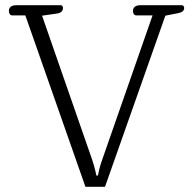

<svg xmlns="http://www.w3.org/2000/svg" viewBox="-20 -715 739 735"><path d="M307 0H382L613 -655L664 -665C677 -668 685 -674 685 -684C685 -689 683 -695 675 -695H517C499 -695 489 -687 489 -673C489 -663 494 -656 502 -656H564L371 -103C360 -74 355 -43 355 -43H349C349 -43 343 -74 333 -103L141 -655L197 -663C213 -665 221 -673 221 -684C221 -690 219 -695 212 -695H42C24 -695 14 -687 14 -673C14 -663 19 -656 27 -656H77Z"/></svg>

Font: Maitree Light
Style: Regular
Weight: 300
Designer: CadsonDemak Team
Foundry: CadsonDemak
Version: Version 1.000;PS 001.000;hotconv 1.0.88;makeotf.lib2.5.64775